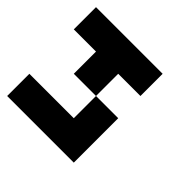

<svg xmlns="http://www.w3.org/2000/svg" viewBox="-132 -507 764 764"><g transform="rotate(45 250.0 -125.0)"><path d="M375 -375V-250H250V-125H125V-250H0V-375ZM250 0V-125H375V125H0V0Z"/></g></svg>

Font: Bytesized
Style: Regular
Weight: 400
Monospace: yes
Designer: baltdev
Version: Version 1.000